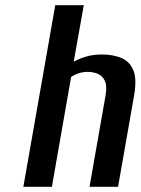

<svg xmlns="http://www.w3.org/2000/svg" viewBox="-20 -720 542 740"><path d="M70 0 193 -700H303L264 -482Q287 -495 314 -502.5Q341 -510 372 -510Q415 -510 447 -497Q479 -484 493.5 -450.5Q508 -417 497 -353L435 0H325L387 -353Q393 -388 384.5 -407.5Q376 -427 358 -435Q340 -443 318 -443Q299 -443 281.5 -437Q264 -431 254 -423L180 0Z"/></svg>

Font: Cuprum SemiBold
Style: Italic
Weight: 600
Italic angle: -10°
Version: Version 3.000